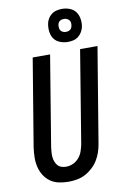

<svg xmlns="http://www.w3.org/2000/svg" viewBox="-105 -1041 716 1109"><g transform="rotate(-10 252.5 -487.0)"><path d="M205 8Q176 8 148 2Q120 -4 98.5 -19.5Q77 -35 62.5 -58Q48 -81 41.5 -108Q35 -135 35.5 -164Q36 -193 40 -222L125 -735H227L140 -207Q138 -193 137 -178.5Q136 -164 137 -150Q138 -136 143 -122.5Q148 -109 156.5 -99Q165 -89 178.5 -84.5Q192 -80 206 -80Q227 -80 247 -89Q267 -98 281.5 -115Q296 -132 303 -152.5Q310 -173 314 -193L403 -735H505L413 -179Q409 -154 401 -130Q393 -106 379.5 -84Q366 -62 346 -43.5Q326 -25 303 -13Q280 -1 254.5 3.5Q229 8 205 8ZM341 -788Q318 -788 296 -796.5Q274 -805 261.5 -822Q249 -839 245.5 -862Q242 -885 246 -909Q248 -924 256.5 -939Q265 -954 279 -964.5Q293 -975 309 -978.5Q325 -982 341 -982Q364 -982 385.5 -973.5Q407 -965 419.5 -948Q432 -931 436 -908Q440 -885 436 -861Q433 -846 424.5 -831Q416 -816 402.5 -805.5Q389 -795 373 -791.5Q357 -788 341 -788ZM340 -847Q346 -847 352.5 -848.5Q359 -850 364.5 -854Q370 -858 373 -864Q376 -870 377 -876Q379 -885 378 -894Q377 -903 371.5 -909.5Q366 -916 358 -919.5Q350 -923 341 -923Q335 -923 328.5 -921.5Q322 -920 316.5 -916Q311 -912 308 -906Q305 -900 304 -894Q303 -885 304 -876Q305 -867 310 -860.5Q315 -854 323 -850.5Q331 -847 340 -847Z"/></g></svg>

Font: Iosevka Curly Semibold
Style: Italic
Weight: 600
Italic angle: -9°
Monospace: yes
Designer: Belleve Invis
Foundry: Belleve Invis
Version: Version 22.1.2; ttfautohint (v1.8.4)